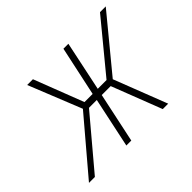

<svg xmlns="http://www.w3.org/2000/svg" viewBox="-114 -675 850 850"><g transform="rotate(-45 311.0 -250.0)"><path d="M622 -500H586L394 -267H339L388 -500H357L307 -267H256L166 -500H130L230 -251L17 0H54L252 -235H301L251 0H282L332 -235H388L479 0H513L416 -250Z"/></g></svg>

Font: Advent Pro ExtraLight
Style: Italic
Weight: 250
Italic angle: -12°
Version: Version 3.000